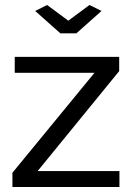

<svg xmlns="http://www.w3.org/2000/svg" viewBox="-20 -750 533 770"><path d="M168.9 -730 253.9 -667 338.9 -730 387.2 -706.1 286.1 -616.2H222.2L121.1 -706.1ZM29.8 -57.1 358.9 -458H39.1V-522H458V-464.8L130.9 -64H459V0H29.8Z"/></svg>

Font: Rawline Medium
Style: Regular
Weight: 500
Designer: Matt McInerney, Pablo Impallari, Rodrigo Fuenzalida
Foundry: Matt McInerney, Pablo Impallari, Rodrigo Fuenzalida
Version: Version 4.020;PS 004.020;hotconv 1.0.88;makeotf.lib2.5.64775